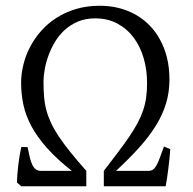

<svg xmlns="http://www.w3.org/2000/svg" viewBox="-20 -650 673 670"><path d="M54.2 0 39.1 -13.2Q39.6 -24.9 40.5 -40Q41.5 -55.2 43.5 -71.5Q45.4 -87.9 48.1 -104.5Q50.8 -121.1 54.2 -136.7H76.2Q80.1 -116.2 84 -100.6Q87.9 -85 93 -74.5Q98.1 -64 105.5 -58.8Q112.8 -53.7 123 -53.7H230.5Q178.2 -95.2 144 -133.5Q109.9 -171.9 89.8 -209.2Q69.8 -246.6 61.8 -283.9Q53.7 -321.3 53.7 -360.8Q53.7 -392.6 61.8 -425Q69.8 -457.5 85.7 -487.5Q101.6 -517.6 124.8 -543.5Q147.9 -569.3 178.5 -588.6Q209 -607.9 246.3 -618.9Q283.7 -629.9 327.6 -629.9Q381.3 -629.9 426 -611.8Q470.7 -593.8 502.9 -560.3Q535.2 -526.9 553.2 -479.2Q571.3 -431.6 571.3 -372.1Q571.3 -328.6 559.6 -289.6Q547.9 -250.5 524.4 -212.4Q501 -174.3 466.1 -135.5Q431.2 -96.7 384.8 -53.7H497.1Q507.3 -53.7 513.9 -58.3Q520.5 -63 526.1 -73Q531.7 -83 537.6 -99.1Q543.5 -115.2 552.2 -138.7L574.2 -129.4Q573.2 -115.2 571.5 -97.9Q569.8 -80.6 567.6 -63.2Q565.4 -45.9 563 -29.3Q560.5 -12.7 558.1 0H342.3V-53.7Q370.6 -90.8 392.8 -120.1Q415 -149.4 431.9 -174.3Q448.7 -199.2 460.4 -221.2Q472.2 -243.2 479.5 -264.9Q486.8 -286.6 490 -309.8Q493.2 -333 493.2 -360.8Q493.2 -405.3 481.7 -445.8Q470.2 -486.3 447.3 -517.6Q424.3 -548.8 390.4 -567.4Q356.4 -585.9 311.5 -585.9Q278.3 -585.9 252 -574.7Q225.6 -563.5 205.6 -545.2Q185.5 -526.9 171.6 -503.4Q157.7 -480 148.9 -455.6Q140.1 -431.2 136 -407.7Q131.8 -384.3 131.8 -366.2Q131.8 -336.9 133.8 -312.7Q135.7 -288.6 141.6 -266.4Q147.5 -244.1 157.7 -221.9Q168 -199.7 184.6 -174.6Q201.2 -149.4 224.9 -120.1Q248.5 -90.8 281.2 -53.7V0Z"/></svg>

Font: Gentium Basic
Style: Regular
Weight: 400
Designer: J. Victor Gaultney and Annie Olsen
Foundry: SIL International
Version: Version 1.100